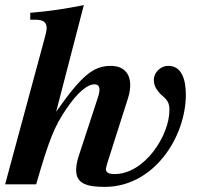

<svg xmlns="http://www.w3.org/2000/svg" viewBox="-33 -719 788 749"><path d="M467 -338C474 -361 475 -377 475 -387C475 -434 448 -462 399 -462C331 -462 285 -424 186 -283L294 -699C217 -684 166 -676 85 -669V-642H107C136 -642 149 -632 149 -609C149 -600 145 -584 139 -562L-13 0H108C159 -175 178 -224 227 -296C270 -359 308 -390 335 -390C347 -390 355 -385 355 -369C355 -363 354 -354 349 -339L273 -107C268 -91 264 -73 264 -55C264 0 311 10 376 10C567 10 692 -184 692 -350C692 -406 677 -462 624 -462C590 -462 567 -433 567 -408C567 -391 572 -377 586 -360C604 -337 628 -334 628 -290C628 -190 531 -40 414 -40C403 -40 380 -41 380 -59C380 -62 384 -79 387 -87Z"/></svg>

Font: XITS
Style: Bold Italic
Weight: 700
Italic angle: -16.33°
Designer: MicroPress Inc., with final additions and corrections provided by Coen Hoffman, Elsevier (retired)
Version: Version 1.105